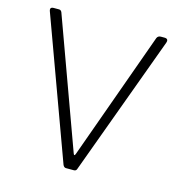

<svg xmlns="http://www.w3.org/2000/svg" viewBox="-101 -756 788 845"><g transform="rotate(15 293.0 -333.5)"><path d="M301 -72 511 -656Q516 -667 529 -667H545Q566 -667 558 -646L324 -9Q321 0 311 0H275Q266 0 261 -11L28 -648Q21 -667 41 -667H65Q74 -667 78 -657L291 -72Q296 -58 301 -72Z"/></g></svg>

Font: Vivano Light
Style: Regular
Weight: 300
Designer: Joe Prince, Josias Burgherr
Version: Version 2.064;September 19, 2022;FontCreator 14.0.0.2877 64-